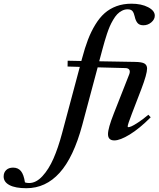

<svg xmlns="http://www.w3.org/2000/svg" viewBox="-296 -745 858 1034"><path d="M-153.8 268.6Q-212.9 268.6 -244.6 252Q-276.4 235.4 -276.4 205.6Q-276.4 184.1 -262.7 170.9Q-249 157.7 -225.6 157.7Q-198.7 157.7 -183.3 176.3Q-168 194.8 -161.6 237.3Q-151.9 240.7 -139.2 240.7Q-101.6 240.7 -67.4 203.6Q-33.2 166.5 -8.1 109.1Q17.1 51.8 38.1 -26.9L133.8 -384.8L67.9 -386.7L68.4 -418L142.1 -416.5L146 -430.7Q161.1 -487.8 177.7 -531.2Q194.3 -574.7 217.3 -612.3Q240.2 -649.9 267.6 -674.1Q294.9 -698.2 331.3 -711.7Q367.7 -725.1 412.1 -725.1Q465.3 -725.1 501.5 -706.3Q537.6 -687.5 537.6 -660.6Q537.6 -640.6 519 -624.8Q500.5 -608.9 476.1 -608.9Q454.6 -608.9 444.3 -621.6Q434.1 -634.3 429.7 -655.3Q425.3 -675.3 417.5 -685.1Q409.7 -694.8 391.1 -694.8Q375.5 -694.8 360.8 -687.3Q346.2 -679.7 335.2 -668.2Q324.2 -656.7 313.2 -637.9Q302.2 -619.1 295.2 -602.8Q288.1 -586.4 280 -562.3Q272 -538.1 267.6 -522.5Q263.2 -506.8 256.8 -483.9L238.3 -415L431.2 -411.6Q468.8 -411.1 482.4 -402.6Q496.1 -394 496.1 -376Q496.1 -346.7 465.3 -265.6L414.1 -132.3Q391.6 -74.2 391.6 -64Q391.6 -60.1 395 -60.1Q400.9 -60.1 412.4 -64.9Q423.8 -69.8 448.2 -85.7Q472.7 -101.6 502.9 -127L515.6 -113.3Q454.6 -52.2 402.6 -20.5Q350.6 11.2 319.8 11.2Q285.6 11.2 285.6 -22.9Q285.6 -54.2 316.4 -132.3L399.4 -343.3Q405.8 -358.9 400.9 -368.4Q396 -377.9 379.4 -378.4L230 -382.3L147 -71.8Q100.1 102.5 25.1 185.5Q-49.8 268.6 -153.8 268.6Z"/></svg>

Font: Elstob 18pt SemiBold
Style: Italic
Weight: 600
Italic angle: -20°
Designer: Peter S. Baker
Version: Version 1.015